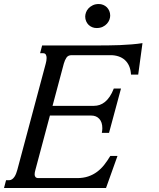

<svg xmlns="http://www.w3.org/2000/svg" viewBox="-87 -944 798 964"><path d="M384.8 -412.6Q399.4 -412.6 413.3 -417.2Q427.2 -421.9 439.9 -432.1Q452.6 -442.4 463.9 -459Q475.1 -475.6 484.4 -499.5H520.5L460.4 -276.9H424.3Q426.8 -290.5 426.8 -300.3Q426.8 -330.6 411.6 -347.2Q396.5 -363.8 371.6 -363.8H163.6L90.8 -91.3Q86.9 -78.1 86.9 -68.4Q86.9 -60.1 91.3 -54.9Q95.7 -49.8 106.9 -49.8H299.8Q331.1 -49.8 355.7 -58.1Q380.4 -66.4 400.4 -81.3Q420.4 -96.2 436.5 -116.7Q452.6 -137.2 466.8 -161.1H502.9L445.3 0H-66.9L-56.6 -39.1H-42Q-33.2 -39.1 -26.4 -43.9Q-19.5 -48.8 -14.4 -56.4Q-9.3 -64 -5.9 -73.2Q-2.4 -82.5 0 -91.3L142.6 -624.5Q144.5 -631.3 145.8 -638.9Q147 -646.5 147 -653.3Q147 -663.1 143.1 -669.9Q139.2 -676.8 128.9 -676.8H114.3L124.5 -715.8H407.2Q427.7 -715.8 455.8 -716.1Q483.9 -716.3 514.2 -717.5Q544.4 -718.8 574.5 -721.2Q604.5 -723.6 628.4 -727.5L606.9 -569.3H570.8Q569.3 -594.2 561.3 -612.5Q553.2 -630.9 539.8 -642.8Q526.4 -654.8 508.1 -660.9Q489.7 -667 468.8 -667H272.5Q254.9 -667 246.6 -654.5Q238.3 -642.1 233.4 -624.5L176.8 -412.6ZM397.9 -803.2Q386.2 -803.2 376 -807.4Q365.7 -811.5 357.9 -819.1Q350.1 -826.7 345.5 -837.4Q340.8 -848.1 340.8 -860.8Q340.8 -870.1 344.7 -881.3Q348.6 -892.6 357.2 -901.9Q365.7 -911.1 378.7 -917.5Q391.6 -923.8 409.2 -923.8Q420.9 -923.8 431.4 -919.4Q441.9 -915 449.5 -907.5Q457 -899.9 461.7 -889.2Q466.3 -878.4 466.3 -865.7Q466.3 -856 462.4 -845.2Q458.5 -834.5 450 -825Q441.4 -815.4 428.5 -809.3Q415.5 -803.2 397.9 -803.2Z"/></svg>

Font: Arian AMU Serif
Style: Italic
Weight: 400
Italic angle: -15°
Designer: Ruben Hakobyan (Tarumian)
Foundry: Ruben Hakobyan (Tarumian)
Version: Version 1.002